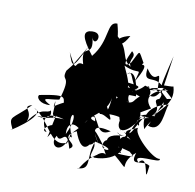

<svg xmlns="http://www.w3.org/2000/svg" viewBox="-218 -1057 1362 1344"><g transform="rotate(15 462.5 -385.0)"><path d="M892 -528 907 -792C887 -662 868 -536 885 -568C819 -635 744 -540 753 -663C832 -559 839 -675 850 -614C861 -504 879 -522 768 -542C723 -476 638 -471 598 -403C582 -405 589 -599 508 -473C663 -476 700 -454 592 -640C717 -594 709 -676 690 -552C779 -739 682 -649 716 -692C657 -775 676 -777 632 -673C616 -652 563 -612 617 -751C665 -719 600 -690 636 -643C555 -683 596 -751 488 -829C487 -853 509 -693 578 -851C450 -811 531 -742 468 -911C389 -908 449 -782 355 -647C248 -762 258 -792 290 -808C419 -846 349 -679 320 -786C382 -613 248 -734 310 -574C236 -593 296 -474 198 -631C244 -529 242 -519 315 -704L239 -547L208 -500C188 -409 258 -496 213 -292C138 -270 70 -279 161 -238C89 -225 51 -267 69 -287C290 -351 224 -305 265 -238C328 -282 319 -342 187 -236C190 -333 194 -212 195 -185C228 -131 166 -134 260 -219C212 -253 214 -90 200 -16C307 -200 100 -52 186 -49C141 -88 107 -201 279 -167C171 -165 166 -131 98 -140C83 -149 210 -125 176 -204C149 -169 111 -220 32 -85C59 -173 -36 -175 40 -206C-75 -67 -102 -96 -51 -8C-126 52 174 -162 59 -189C183 -136 228 40 334 -10C334 -10 348 21 354 -95C342 95 215 44 261 -43C306 17 312 -134 369 22C440 -27 261 -32 388 -110C417 -44 472 35 511 -69C583 -62 450 124 606 -10C482 54 475 158 460 139C565 125 493 52 531 -73C735 -48 574 -10 588 -69C662 73 625 -78 548 38C732 25 765 -132 685 -67C639 -98 784 -67 784 -67C799 -47 882 -35 668 -31C862 102 707 45 829 -71C803 44 885 -42 942 -7C939 178 925 -108 861 -10C789 -72 1026 -37 999 -73C954 -56 772 -201 797 -244C715 -200 696 -199 767 -149C679 -195 681 -86 690 -21C745 -256 549 -145 787 -165C525 -172 593 -39 728 -42C592 -185 563 -50 606 -46C516 -149 460 -199 563 -57C473 -166 502 -189 618 -171C520 -99 522 -248 449 -260C468 -174 298 -57 366 -59C261 -253 396 -273 319 -71C303 -160 369 -200 490 -39C591 -68 439 -151 416 -144C419 -181 482 -291 494 -210C392 -227 559 -261 566 -398C569 -143 455 -431 512 -268C555 -287 653 -176 544 -336C432 -227 533 -299 650 -283C703 -156 676 -156 676 -303C627 -224 686 -120 786 -293C835 -203 716 -320 831 -348C751 -219 776 -175 707 -189C764 -170 683 -141 737 -154C779 -351 846 -351 788 -314C800 -415 689 -319 698 -313L799 -421C700 -320 674 -305 740 -259C832 -360 934 -327 836 -330C740 -328 753 -331 849 -398C752 -486 886 -531 891 -547C838 -413 809 -546 726 -429C691 -360 638 -441 598 -381C723 -418 586 -449 725 -453C721 -490 679 -653 625 -585C660 -655 677 -468 757 -487L494 -520C493 -481 550 -402 689 -400C619 -500 843 -530 632 -532C776 -385 864 -495 790 -537C766 -541 867 -563 689 -482C794 -523 928 -563 888 -478C826 -454 936 -423 868 -350C918 -366 850 -288 841 -246C798 -325 829 -419 962 -456C942 -413 970 -248 860 -276L923 -464C932 -403 935 -469 861 -320C896 -402 1009 -467 961 -587C940 -577 778 -579 933 -548L776 -525L897 -560L974 -501L939 -491Z"/></g></svg>

Font: CISF Camouflage Kit
Style: Mdz
Weight: 400
Designer: Robert Jablonski, Jasper
Foundry: Cannot Into Space Fonts
Version: Version 1.270